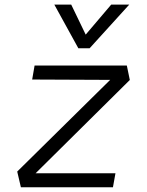

<svg xmlns="http://www.w3.org/2000/svg" viewBox="-20 -796 626 816"><path d="M531.7 -456.1 131.3 -59.6H470.7L460 0H68.8L53.2 -66.9L448.2 -456.5L116.7 -458L127 -517.6H519ZM313 -590.8 210.9 -776.4H282.7L344.2 -648.9L452.6 -776.4H529.3L360.8 -590.8Z"/></svg>

Font: Cascadia Code PL Light
Style: Italic
Weight: 300
Italic angle: -10°
Monospace: yes
Designer: Aaron Bell
Foundry: Saja Typeworks
Version: Version 2404.023; ttfautohint (v1.8.4)